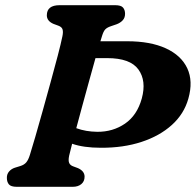

<svg xmlns="http://www.w3.org/2000/svg" viewBox="-20 -720 755 740"><path d="M246.5 -120Q242.5 -100.5 246.8 -91.5Q251 -82.5 263 -78.5L280.5 -72Q306 -60.5 306 -39Q306 -21 293.5 -10.5Q281 0 260 0H45Q22 0 14.2 -9.5Q6.5 -19 6.5 -34Q6 -48.5 14.8 -58.8Q23.5 -69 37 -73.5L58 -80Q73 -84.5 81.2 -94.2Q89.5 -104 95.5 -124Q103 -147.5 116 -192.5Q129 -237.5 144.5 -292.8Q160 -348 175.2 -403.8Q190.5 -459.5 202.8 -506.2Q215 -553 220.5 -580Q224 -596.5 221.2 -606.2Q218.5 -616 205 -621L186 -628Q160.5 -639 160.5 -661Q160.5 -700 210 -700H423.5Q446.5 -700 454.2 -690.8Q462 -681.5 462 -667Q462 -651.5 453 -641.8Q444 -632 429.5 -626.5L407.5 -619Q392.5 -614 385.5 -606.5Q378.5 -599 373 -580.5Q370.5 -572 367 -561H470Q559.5 -561 619 -533.8Q678.5 -506.5 701.8 -456.8Q725 -407 706 -340Q689.5 -281 642.5 -238.5Q595.5 -196 525.2 -173Q455 -150 368.5 -150.5Q302 -150.5 258 -166Q248.5 -128.5 246.5 -120ZM355 -212Q415 -211.5 461.8 -243.5Q508.5 -275.5 526.5 -340.5Q545 -408.5 513.5 -452.2Q482 -496 393 -496H348Q336.5 -455.5 323.5 -408Q310.5 -360.5 297.5 -313.2Q284.5 -266 274 -226Q310.5 -212.5 355 -212Z"/></svg>

Font: Fraunces 9pt S100 SemiBold
Style: Italic
Weight: 600
Italic angle: -16°
Version: Version 1.000; ttfautohint (v1.8.3)